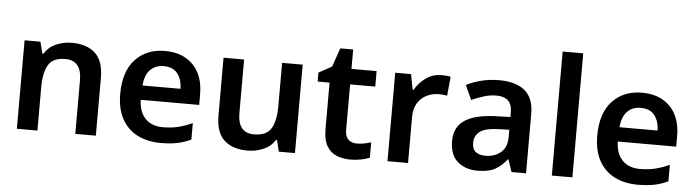

<svg xmlns="http://www.w3.org/2000/svg" viewBox="-47 -961 4241 1172"><g transform="rotate(5 2073.0 -375.0)"><path d="M371 -552Q462 -552 513.5 -505Q565 -458 565 -353V0H439V-328Q439 -450 339 -450Q263 -450 235 -402Q207 -354 207 -265V0H81V-542H178L196 -471H203Q229 -513 274.5 -532.5Q320 -552 371 -552Z M941 -552Q1050 -552 1113.5 -487Q1177 -422 1177 -306V-242H819Q821 -168 860 -127.5Q899 -87 968 -87Q1020 -87 1062 -97.5Q1104 -108 1148 -128V-27Q1108 -8 1065 1Q1022 10 962 10Q883 10 821.5 -20.5Q760 -51 725.5 -113Q691 -175 691 -267Q691 -406 760 -479Q829 -552 941 -552ZM941 -459Q890 -459 858.5 -426.5Q827 -394 822 -330H1055Q1054 -386 1026.5 -422.5Q999 -459 941 -459Z M1785 -542V0H1686L1669 -70H1663Q1636 -28 1590.5 -9Q1545 10 1494 10Q1403 10 1351.5 -37Q1300 -84 1300 -188V-542H1426V-213Q1426 -92 1526 -92Q1602 -92 1630.5 -139.5Q1659 -187 1659 -277V-542Z M2156 -91Q2179 -91 2201.5 -95.5Q2224 -100 2243 -106V-12Q2223 -3 2191 3.5Q2159 10 2124 10Q2078 10 2040 -5.5Q2002 -21 1980 -59Q1958 -97 1958 -165V-447H1885V-502L1965 -546L2005 -661H2084V-542H2238V-447H2084V-166Q2084 -128 2104 -109.5Q2124 -91 2156 -91Z M2636 -552Q2649 -552 2664.5 -551Q2680 -550 2691 -547L2680 -430Q2670 -432 2656 -433.5Q2642 -435 2631 -435Q2591 -435 2556 -418.5Q2521 -402 2499.5 -367.5Q2478 -333 2478 -281V0H2352V-542H2449L2467 -448H2473Q2497 -491 2539 -521.5Q2581 -552 2636 -552Z M2987 -552Q3092 -552 3146.5 -506Q3201 -460 3201 -364V0H3112L3087 -75H3083Q3048 -31 3009 -10.5Q2970 10 2903 10Q2830 10 2782 -31Q2734 -72 2734 -158Q2734 -242 2795.5 -284Q2857 -326 2982 -331L3076 -334V-361Q3076 -412 3051 -434.5Q3026 -457 2981 -457Q2940 -457 2902.5 -445Q2865 -433 2828 -417L2788 -505Q2828 -526 2879.5 -539Q2931 -552 2987 -552ZM3010 -254Q2927 -251 2895 -225.5Q2863 -200 2863 -157Q2863 -118 2885.5 -101.5Q2908 -85 2945 -85Q3000 -85 3038 -116.5Q3076 -148 3076 -210V-256Z M3485 0H3359V-760H3485Z M3864 -552Q3973 -552 4036.5 -487Q4100 -422 4100 -306V-242H3742Q3744 -168 3783 -127.5Q3822 -87 3891 -87Q3943 -87 3985 -97.5Q4027 -108 4071 -128V-27Q4031 -8 3988 1Q3945 10 3885 10Q3806 10 3744.5 -20.5Q3683 -51 3648.5 -113Q3614 -175 3614 -267Q3614 -406 3683 -479Q3752 -552 3864 -552ZM3864 -459Q3813 -459 3781.5 -426.5Q3750 -394 3745 -330H3978Q3977 -386 3949.5 -422.5Q3922 -459 3864 -459Z"/></g></svg>

Font: Noto Sans Sinhala UI SemiBold
Style: Regular
Weight: 600
Designer: Jelle Bosma - Monotype Design Team
Foundry: Monotype Imaging Inc.
Version: Version 2.006; ttfautohint (v1.8.4.7-5d5b)